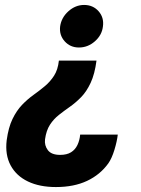

<svg xmlns="http://www.w3.org/2000/svg" viewBox="-20 -540 568 776"><path d="M206 216Q140 216 93 193.5Q46 171 23 128.5Q0 86 7 27Q14 -25 30.5 -59Q47 -93 69 -116Q91 -139 115.5 -156.5Q140 -174 161.5 -192Q183 -210 198.5 -234Q214 -258 218 -295H370Q363 -241 346.5 -205.5Q330 -170 308 -147.5Q286 -125 262.5 -108.5Q239 -92 218 -75.5Q197 -59 182 -36Q167 -13 162 23Q159 48 173.5 67Q188 86 223 86Q250 86 267 75.5Q284 65 293 46Q302 27 304 4H456Q453 31 442.5 65.5Q432 100 418 120Q385 166 332 191Q279 216 206 216ZM299 -348Q264 -348 241.5 -373Q219 -398 223 -433Q228 -469 256.5 -494.5Q285 -520 320 -520Q356 -520 378.5 -494.5Q401 -469 396 -433Q392 -398 363.5 -373Q335 -348 299 -348Z"/></svg>

Font: Inclusive Sans
Style: Italic
Weight: 400
Italic angle: -7°
Designer: Olivia King
Foundry: Olivia King
Version: Version 2.004